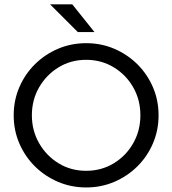

<svg xmlns="http://www.w3.org/2000/svg" viewBox="-20 -832 776 865"><path d="M368.1 12.5Q300.7 12.5 241.3 -12.8Q181.9 -38.2 137.2 -82.6Q92.4 -127.1 67 -186.1Q41.7 -245.1 41.7 -312.5Q41.7 -379.9 67 -438.9Q92.4 -497.9 137.2 -542.4Q181.9 -586.8 241.3 -612.2Q300.7 -637.5 368.1 -637.5Q436.1 -637.5 495.1 -612.2Q554.2 -586.8 599 -542.4Q643.8 -497.9 669.1 -438.9Q694.4 -379.9 694.4 -312.5Q694.4 -245.1 669.1 -186.1Q643.8 -127.1 599 -82.6Q554.2 -38.2 495.1 -12.8Q436.1 12.5 368.1 12.5ZM368.1 -62.5Q436.8 -62.5 492.4 -96.2Q547.9 -129.9 580.2 -186.8Q612.5 -243.8 612.5 -312.5Q612.5 -381.9 580.2 -438.5Q547.9 -495.1 492.4 -528.8Q436.8 -562.5 368.1 -562.5Q299.3 -562.5 244.1 -528.8Q188.9 -495.1 156.2 -438.5Q123.6 -381.9 123.6 -312.5Q123.6 -243.8 156.2 -186.8Q188.9 -129.9 244.1 -96.2Q299.3 -62.5 368.1 -62.5ZM330.6 -687.5 205.6 -812.5H305.6L405.6 -687.5Z"/></svg>

Font: co2trust
Style: Regular
Weight: 400
Designer: Kristian Moeller
Foundry: Dicotype
Version: Version 1.000